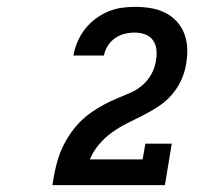

<svg xmlns="http://www.w3.org/2000/svg" viewBox="-20 -863 640 560"><path d="M133 -323V-324Q136 -344 140 -363.5Q144 -383 150 -402Q156 -421 165.5 -440Q175 -459 187.5 -476.5Q200 -494 215 -509Q230 -524 247.5 -536Q265 -548 283.5 -558Q302 -568 321.5 -576Q341 -584 360.5 -592.5Q380 -601 396 -615Q412 -629 422 -647.5Q432 -666 435 -687Q435 -687 435 -688Q435 -689 435 -689Q438 -705 436 -720Q434 -735 425.5 -746.5Q417 -758 402.5 -763Q388 -768 373 -768Q358 -768 343.5 -764.5Q329 -761 316 -752Q303 -743 294.5 -729.5Q286 -716 283 -701H194Q198 -722 206 -741Q214 -760 227 -777Q240 -794 257 -807Q274 -820 293.5 -828.5Q313 -837 333 -840Q353 -843 373 -843Q396 -843 418.5 -839.5Q441 -836 460.5 -826.5Q480 -817 494.5 -801.5Q509 -786 517 -766Q525 -746 526 -723Q527 -700 523 -677Q519 -652 508.5 -629Q498 -606 481 -586.5Q464 -567 442 -552.5Q420 -538 397 -526.5Q374 -515 351 -503.5Q328 -492 307 -477Q286 -462 269 -442Q252 -422 242 -398H396L404 -444H481L461 -323Z"/></svg>

Font: Iosevka Etoile Oblique
Style: Bold
Weight: 700
Italic angle: -9°
Designer: Belleve Invis
Foundry: Belleve Invis
Version: Version 15.5.2; ttfautohint (v1.8.4)